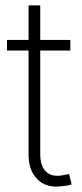

<svg xmlns="http://www.w3.org/2000/svg" viewBox="-20 -696 309 722"><path d="M244.6 -545.9V-505.9H6.3V-545.9ZM87.4 -675.8H131.3V-116.7Q131.3 -71.8 152.8 -50.8Q174.3 -29.8 213.9 -36.6Q219.2 -37.6 226.6 -39.1Q233.9 -40.5 239.7 -41.5L249.5 -2.4Q242.2 0 233.2 1.7Q224.1 3.4 215.8 3.9Q155.8 12.7 121.6 -20.8Q87.4 -54.2 87.4 -114.3Z"/></svg>

Font: Inter ExtraLight
Style: Regular
Weight: 250
Designer: Rasmus Andersson
Foundry: rsms
Version: Version 4.001;git-66647c0bb